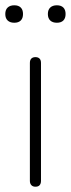

<svg xmlns="http://www.w3.org/2000/svg" viewBox="-25 -703 268 726"><path d="M109 3Q99 3 93.5 -3Q88 -9 88 -19V-465Q88 -476 93.5 -481.5Q99 -487 109 -487Q119 -487 124.5 -481.5Q130 -476 130 -465V-19Q130 -9 125 -3Q120 3 109 3ZM190 -617Q174 -617 165 -625.5Q156 -634 156 -650Q156 -666 165 -674.5Q174 -683 190 -683Q206 -683 214.5 -674.5Q223 -666 223 -650Q223 -634 214.5 -625.5Q206 -617 190 -617ZM29 -617Q13 -617 4 -625.5Q-5 -634 -5 -650Q-5 -666 4 -674.5Q13 -683 29 -683Q45 -683 53.5 -674.5Q62 -666 62 -650Q62 -634 53.5 -625.5Q45 -617 29 -617Z"/></svg>

Font: Nunito ExtraLight
Style: Regular
Weight: 200
Designer: Vernon Adams
Foundry: Vernon Adams
Version: Version 3.602